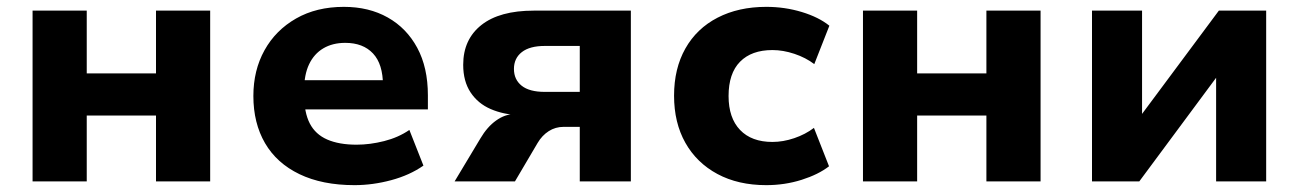

<svg xmlns="http://www.w3.org/2000/svg" viewBox="-20 -529 3788 560"><path d="M75 0V-498H233V-315H435V-498H593V0H435V-192H233V0Z M1014 11Q920 11 853.5 -21Q787 -53 753 -111.5Q719 -170 719 -249Q719 -324 751.5 -382.5Q784 -441 843.5 -475Q903 -509 983 -509Q1056 -509 1111 -478Q1166 -447 1197 -389.5Q1228 -332 1228 -251V-210H846V-295H1111L1097 -280Q1097 -342 1068 -373Q1039 -404 987 -404Q950 -404 923 -388Q896 -372 881.5 -341.5Q867 -311 867 -266V-253Q867 -201 883.5 -169Q900 -137 934.5 -122Q969 -107 1020 -107Q1059 -107 1100.5 -117.5Q1142 -128 1174 -150L1215 -46Q1175 -18 1121 -3.5Q1067 11 1014 11Z M1306 0 1381 -125Q1401 -159 1427 -177.5Q1453 -196 1479 -196H1494V-193Q1448 -195 1411 -211Q1374 -227 1352.5 -259.5Q1331 -292 1331 -340Q1331 -414 1384 -456Q1437 -498 1537 -498H1820V0H1671V-159H1624Q1600 -159 1580.5 -146.5Q1561 -134 1548 -112L1482 0ZM1569 -261H1671V-395H1569Q1525 -395 1502 -377Q1479 -359 1479 -328Q1479 -297 1501.5 -279Q1524 -261 1569 -261Z M2215 11Q2133 11 2072.5 -21.5Q2012 -54 1979 -112.5Q1946 -171 1946 -250Q1946 -329 1979 -387.5Q2012 -446 2073 -477.5Q2134 -509 2215 -509Q2269 -509 2318.5 -494Q2368 -479 2399 -454L2355 -342Q2330 -361 2297 -372Q2264 -383 2233 -383Q2172 -383 2138.5 -349Q2105 -315 2105 -249Q2105 -185 2138.5 -150Q2172 -115 2233 -115Q2264 -115 2296.5 -126Q2329 -137 2354 -156L2398 -44Q2367 -20 2318 -4.5Q2269 11 2215 11Z M2497 0V-498H2655V-315H2857V-498H3015V0H2857V-192H2655V0Z M3165 0V-498H3311V-182H3300L3535 -498H3673V0H3527V-317H3538L3303 0Z"/></svg>

Font: Nunito Sans 9pt ExtraBold
Style: Regular
Weight: 800
Version: Version 3.101;gftools[0.9.27]